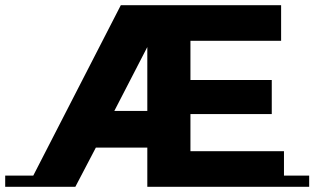

<svg xmlns="http://www.w3.org/2000/svg" viewBox="-122 -719 1210 739"><path d="M1068 -43V0H445V-151H247L168 0H-102V-43H6L343 -699H960V-562H611V-411H924V-280H611V-137H971V-43ZM445 -292V-538L318 -292Z"/></svg>

Font: Montserrat Subrayada
Style: Bold
Weight: 700
Version: Version 2.001